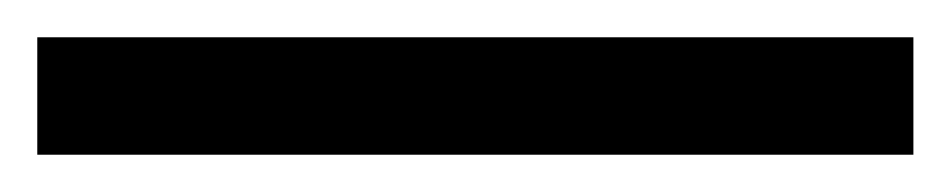

<svg xmlns="http://www.w3.org/2000/svg" viewBox="-20 20 510 103"><path d="M0 103V40H470V103Z"/></svg>

Font: Text Regular
Style: Regular
Weight: 400
Designer: Latin by Veronika Burian and Jose Scaglione. Greek by Irene Vlachou. Cyrillic by Vera Evstafieva.
Foundry: TypeTogether
Version: Version 3.002